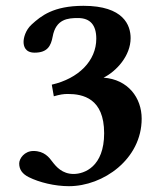

<svg xmlns="http://www.w3.org/2000/svg" viewBox="-20 -630 554 660"><path d="M248 -568C290 -568 311 -544 311 -497C311 -421 250 -360 158 -339L165 -299C186 -305 198 -307 213 -307C265 -307 338 -292 338 -172C338 -57 270 -32 233 -32C194 -32 173 -57 160 -74C149 -89 132 -111 95 -111C64 -111 46 -85 46 -68C46 -47 57 -32 79 -21C115 -3 168 10 217 10C335 10 467 -83 467 -222C467 -294 420 -357 336 -363C380 -385 429 -438 429 -499C429 -543 405 -610 267 -610C163 -610 121 -575 89 -546C67 -526 61 -499 61 -486C61 -472 66 -449 99 -449C143 -449 155 -472 161 -504C172 -565 214 -568 248 -568Z"/></svg>

Font: Libertinus Serif
Style: Bold
Weight: 700
Designer: Philipp H. Poll, Khaled Hosny
Foundry: Caleb Maclennan
Version: Version 7.050;RELEASE